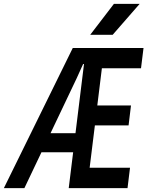

<svg xmlns="http://www.w3.org/2000/svg" viewBox="-85 -976 764 996"><path d="M-65 0 292.5 -727H361L374.5 -713.5L354.5 -643.5H346L313 -570.5L41.5 0ZM271.5 0 361 -727H659.5L646.5 -622H407L450.5 -678.5L415.5 -394.5L383 -429H594.5L582 -325.5H382L412 -364.5L373 -49L343.5 -106H589.5L576.5 0ZM72.5 -186 117 -285H328L316 -186ZM499.5 -795.5H383L506 -956H639.5Z"/></svg>

Font: Spline Sans Mono Medium
Style: Italic
Weight: 500
Italic angle: -4°
Monospace: yes
Designer: Eben Sorkin, Mirko Velimirovic
Foundry: Sorkin Type
Version: Version 1.004